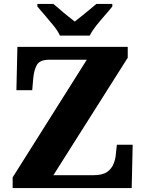

<svg xmlns="http://www.w3.org/2000/svg" viewBox="-20 -951 736 971"><path d="M44 0V-54L419 -649H230Q182 -649 167 -623.5Q152 -598 148 -554L143 -495H63L68 -714H626V-659L250 -65H452Q498 -65 521 -81Q544 -97 554 -121.5Q564 -146 566 -172L571 -219H651L646 0ZM283 -771Q273 -794 251.5 -820.5Q230 -847 207.5 -873Q185 -899 169 -918V-931H250Q263 -921 282 -904Q301 -887 322 -870.5Q343 -854 358 -842Q373 -854 394 -870.5Q415 -887 435 -904Q455 -921 467 -931H548V-918Q533 -899 510 -873Q487 -847 466 -820.5Q445 -794 434 -771Z"/></svg>

Font: Noto Serif Hebrew ExtraBold
Style: Regular
Weight: 800
Version: Version 2.003